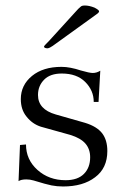

<svg xmlns="http://www.w3.org/2000/svg" viewBox="-20 -673 449 703"><path d="M53.2 -142.1 75.2 -144Q75.2 -88.4 117.2 -50.8Q159.2 -13.2 220.2 -13.2Q264.2 -13.2 287.1 -36.1Q310.1 -59.1 310.1 -97.2Q310.1 -127 293 -147Q275.4 -167.5 236.8 -179.2L129.9 -209Q98.1 -219.2 77.1 -246.1Q56.2 -271.5 56.2 -310.1Q56.2 -361.3 97.2 -395Q137.7 -428.2 205.1 -428.2Q221.7 -428.2 238.8 -424.8Q256.8 -421.4 275.9 -415Q307.6 -405.8 319.8 -405.8Q334 -405.8 347.2 -414.1L340.8 -299.8H323.2Q323.2 -341.8 292 -373Q261.2 -403.8 206.1 -403.8Q164.1 -403.8 142.1 -381.8Q119.1 -358.9 119.1 -325.2Q119.1 -272.5 184.1 -253.9L292 -223.1Q334.5 -210 354 -185.1Q373 -160.2 373 -120.1Q373 -57.1 328.1 -23.9Q284.2 9.8 210.9 9.8Q189 9.8 168.9 5.9Q150.4 2.4 103 -12.2Q89.8 -16.1 76.2 -16.1Q57.6 -16.1 47.9 -9.8ZM342.8 -631.8Q342.8 -627 334 -621.1L172.9 -504.9Q162.6 -497.6 154.8 -496.1Q141.1 -496.1 141.1 -502.9Q141.1 -504.9 160.2 -523.9L254.9 -627.9Q268.1 -643.1 275.9 -648.9Q279.8 -652.8 291 -652.8Q306.6 -652.8 326.2 -645Q342.8 -636.2 342.8 -631.8Z"/></svg>

Font: Unna Light
Style: Regular
Weight: 300
Designer: Jorge de Buen Unna
Foundry: Omnibus-Type
Version: Version 2.007;PS 002.007;hotconv 1.0.88;makeotf.lib2.5.64775